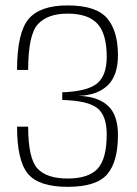

<svg xmlns="http://www.w3.org/2000/svg" viewBox="-20 -700 517 726"><path d="M235.5 6.5Q344.5 6.5 385.2 -40.8Q426 -88 426 -189.5Q426 -265.5 387.8 -300.5Q349.5 -335.5 277 -337.5Q348.5 -340 387.2 -377.2Q426 -414.5 426 -491Q426 -583.5 384.5 -631.5Q343 -679.5 235.5 -679.5Q131 -679.5 87.8 -627.8Q44.5 -576 44.5 -435.5H86.5Q86.5 -569 123.5 -608.8Q160.5 -648.5 235.5 -648.5Q313 -648.5 348.2 -610.5Q383.5 -572.5 383.5 -485Q383.5 -415 347.5 -384.8Q311.5 -354.5 215.5 -351V-322Q311.5 -319.5 347.5 -291.5Q383.5 -263.5 383.5 -192Q383.5 -99.5 349.2 -62.2Q315 -25 235.5 -25Q156.5 -25 121.5 -63Q86.5 -101 86.5 -221H44.5Q44.5 -92 85.8 -42.8Q127 6.5 235.5 6.5Z"/></svg>

Font: Anybody UltraCondensed Thin ExtraLight
Style: Regular
Weight: 250
Version: Version 1.111